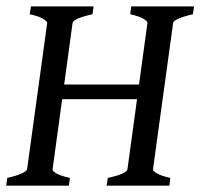

<svg xmlns="http://www.w3.org/2000/svg" viewBox="-21 -586 633 606"><path d="M591.3 -565.9 587.9 -541Q559.6 -534.7 542.7 -527.3Q525.9 -520 525.4 -513.2L461.9 -51.8Q460.9 -46.4 474.4 -38.6Q487.8 -30.8 516.6 -24.4L513.7 0H315.4L319.3 -24.4Q379.4 -37.6 381.3 -51.8L444.3 -513.2Q445.3 -518.6 431.9 -526.6Q418.5 -534.7 390.1 -541L393.1 -565.9ZM425.8 -319.3 419.4 -272.9H163.1L169.9 -319.3ZM274.4 -565.9 271 -541Q210.4 -527.8 208 -513.2L145 -51.8Q143.6 -46.4 157.2 -38.6Q170.9 -30.8 199.7 -24.4L196.3 0H-1.5L2 -24.4Q30.3 -30.8 46.9 -38.3Q63.5 -45.9 64.5 -51.8L127.9 -513.2Q128.4 -518.6 115.2 -526.6Q102.1 -534.7 72.8 -541L76.7 -565.9Z"/></svg>

Font: Dai Banna SIL
Style: Italic
Weight: 400
Italic angle: -11°
Designer: Victor Gaultney
Foundry: SIL International
Version: Version 4.000